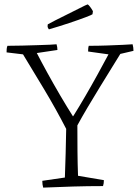

<svg xmlns="http://www.w3.org/2000/svg" viewBox="-20 -849 637 876"><path d="M177 7Q173 -7 173 -24L276 -39Q278 -94 279.5 -147.5Q281 -201 282 -261Q234 -354 180.5 -443Q127 -532 85 -601L10 -610Q10 -617 10.5 -625Q11 -633 14 -640Q46 -640 82 -641Q118 -642 151 -643Q184 -644 207.5 -645Q231 -646 238 -647Q242 -634 242 -621L148 -607Q168 -568 196 -517Q224 -466 254.5 -414Q285 -362 313 -318L316 -322Q341 -362 369 -410Q397 -458 424.5 -508Q452 -558 475 -601L382 -614Q382 -620 382.5 -627Q383 -634 385 -640Q427 -640 469 -641.5Q511 -643 542.5 -644.5Q574 -646 585 -647Q589 -632 589 -617L529 -603Q513 -577 488.5 -537.5Q464 -498 435.5 -451.5Q407 -405 380 -359.5Q353 -314 333 -277Q333 -213 333.5 -157Q334 -101 336 -47L454 -27Q454 -12 450 0Q380 0 313 2Q246 4 177 7ZM203 -715Q197 -723 197 -729L198 -738L232 -756L368 -824L380 -829Q384 -827 391 -818Q398 -809 404 -798L402 -784Q401 -782 371 -770.5Q341 -759 296 -744Q251 -729 203 -715Z"/></svg>

Font: Labrada Light
Style: Regular
Weight: 300
Designer: Mercedes Jáuregui
Foundry: Omnibus-Type Team
Version: Version 1.000; ttfautohint (v1.8.4.7-5d5b)